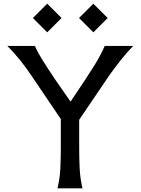

<svg xmlns="http://www.w3.org/2000/svg" viewBox="-20 -1025 765 1045"><path d="M311 -222V-377L150 -615Q121 -658 89 -698Q57 -738 20 -775H170Q184 -742 209.5 -701Q235 -660 281 -591L364 -472L443 -590Q474 -637 494 -669.5Q514 -702 527 -727Q540 -752 550 -775H705Q668 -737 636.5 -697Q605 -657 575 -615L411 -373V-222Q411 -166 413.5 -110Q416 -54 429 0H293Q306 -54 308.5 -110Q311 -166 311 -222ZM237 -1005 315 -927 237 -849 159 -927ZM488 -1005 566 -927 488 -849 410 -927Z"/></svg>

Font: Faculty Glyphic
Style: Regular
Weight: 400
Designer: Koto Studio, Dylan Young
Foundry: Koto Studio
Version: Version 1.004; ttfautohint (v1.8.4.7-5d5b)